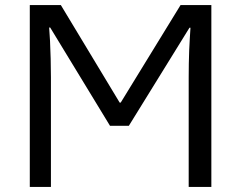

<svg xmlns="http://www.w3.org/2000/svg" viewBox="-20 -734 947 754"><path d="M97 0V-714H219L450 -331H454L689 -714H810V0H721V-430Q721 -457 721.5 -484.5Q722 -512 723 -537.5Q724 -563 725.5 -585.5Q727 -608 728 -625H724L486 -240H412L177 -626H173Q175 -604 176.5 -572Q178 -540 179 -503.5Q180 -467 180 -430V0Z"/></svg>

Font: Noto Sans Ambassadori
Style: Regular
Weight: 400
Designer: Monotype Design Team
Foundry: Monotype Imaging Inc.
Version: Version 2.013